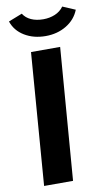

<svg xmlns="http://www.w3.org/2000/svg" viewBox="-100 -970 580 1019"><g transform="rotate(-10 190.0 -460.5)"><path d="M52 0 107 -712H264L208 0ZM20 -892 94 -921Q109 -897 137 -884.5Q165 -872 202 -872Q236 -872 265 -884Q294 -896 312 -921L380 -892Q360 -841 311 -811.5Q262 -782 199 -782Q134 -782 85.5 -811.5Q37 -841 20 -892Z"/></g></svg>

Font: Muli ExtraBold
Style: Italic
Weight: 800
Italic angle: -4.541°
Designer: Vernon Adams
Foundry: Vernon Adams
Version: Version 2.000